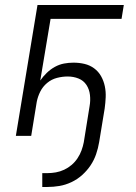

<svg xmlns="http://www.w3.org/2000/svg" viewBox="-20 -540 540 763"><path d="M148 203V148H169Q185 148 202 145Q219 142 235 134.5Q251 127 264.5 115.5Q278 104 288 89Q298 74 304 57.5Q310 41 313 25L336 -118Q340 -140 337.5 -162.5Q335 -185 323.5 -202.5Q312 -220 292 -228Q272 -236 249 -236Q228 -236 206.5 -230.5Q185 -225 167.5 -210.5Q150 -196 140 -176Q130 -156 126 -135L104 0H43L129 -520H472L463 -465H181L140 -220Q151 -236 166 -250.5Q181 -265 198.5 -274.5Q216 -284 234.5 -287.5Q253 -291 272 -291Q295 -291 316 -286Q337 -281 354 -268.5Q371 -256 381.5 -237.5Q392 -219 396.5 -197.5Q401 -176 400 -153.5Q399 -131 396 -109L374 25Q370 49 362 72.5Q354 96 340 117Q326 138 306.5 155.5Q287 173 263.5 184Q240 195 216 199Q192 203 169 203Z"/></svg>

Font: Iosevka Light
Style: Italic
Weight: 300
Italic angle: -9°
Monospace: yes
Designer: Belleve Invis
Foundry: Belleve Invis
Version: Version 32.5.0; ttfautohint (v1.8.4)